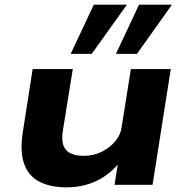

<svg xmlns="http://www.w3.org/2000/svg" viewBox="-20 -792 797 823"><path d="M265 11Q193 11 146.5 -14.5Q100 -40 82.5 -92.5Q65 -145 78 -227L120 -496H292L250 -235Q243 -194 251.5 -169.5Q260 -145 283 -134.5Q306 -124 339 -124Q381 -124 416 -141.5Q451 -159 474 -186.5Q497 -214 501 -245L541 -496H712L634 0H471L487 -101H497Q454 -46 395.5 -17.5Q337 11 265 11ZM477 -561 576 -772H717L567 -561ZM283 -561 382 -772H524L373 -561Z"/></svg>

Font: Nunito Sans 10pt Expanded ExtraBold
Style: Italic
Weight: 800
Width: 7
Italic angle: -9°
Designer: Vernon Adams
Foundry: Vernon Adams
Version: Version 3.101;gftools[0.9.27]